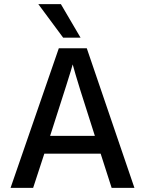

<svg xmlns="http://www.w3.org/2000/svg" viewBox="-20 -907 700 927"><path d="M369 -725H285L165 -887H274ZM140 0H31L264 -674H399L629 0H519L466 -165H194ZM331 -596Q324 -567 222 -251H438Q351 -520 331 -596Z"/></svg>

Font: Hind Jalandhar Medium
Style: Regular
Weight: 500
Designer: Namrata Goyal
Foundry: Indian Type Foundry
Version: Version 0.702;PS 1.0;hotconv 1.0.81;makeotf.lib2.5.63406